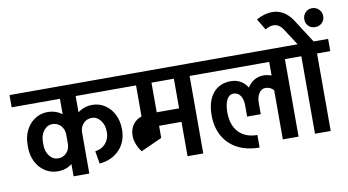

<svg xmlns="http://www.w3.org/2000/svg" viewBox="-121 -1116 2463 1359"><g transform="rotate(-10 1110.0 -436.5)"><path d="M425 -440Q471 -475 529 -475Q579 -475 620 -448Q661 -421 684 -374.5Q707 -328 707 -270V-265Q707 -179 653 -122Q599 -65 509 -57L494 -148Q540 -153 569 -186Q598 -219 598 -265V-270Q598 -319 572.5 -352Q547 -385 510 -385Q473 -385 449 -359Q425 -333 425 -295V0H312V-88Q269 -54 209 -54Q159 -54 118 -80.5Q77 -107 53.5 -153.5Q30 -200 30 -258V-276Q30 -334 53.5 -380.5Q77 -427 118 -453.5Q159 -480 209 -480Q267 -480 312 -446V-557H-35V-645H773V-557H425ZM312 -234V-300Q312 -338 288 -364Q264 -390 228 -390Q190 -390 165 -357Q140 -324 140 -275V-259Q140 -209 165 -176.5Q190 -144 228 -144Q264 -144 288 -169.5Q312 -195 312 -234Z M1339 -557H1244V0H1131V-247H970V-160L904 -130L818 -91Q797 -117 785 -148.5Q773 -180 773 -209Q773 -255 795.5 -287.5Q818 -320 859 -334V-557H703V-645H1339ZM970 -557V-344H1131V-557Z M2024 -557H1929V0H1816V-354Q1792 -380 1757 -380Q1729 -380 1711 -353Q1693 -326 1693 -284V-203H1595V-284Q1595 -328 1577 -354Q1559 -380 1527 -380Q1496 -380 1479 -346.5Q1462 -313 1462 -254Q1463 -164 1510 -113.5Q1557 -63 1644 -62V28Q1553 28 1486.5 -7Q1420 -42 1384.5 -106Q1349 -170 1349 -254Q1349 -356 1395.5 -413Q1442 -470 1525 -470Q1563 -470 1593.5 -452.5Q1624 -435 1643 -403Q1663 -435 1692.5 -452.5Q1722 -470 1759 -470Q1784 -470 1816 -460V-557H1269V-645H2024Z M1953 -645H2255V-557H2160V0H2047V-557H1953ZM2151 -645H2036L1958 -765Q1931 -807 1889 -807Q1863 -807 1831 -788L1783 -868Q1843 -901 1897 -901Q1940 -901 1976.5 -879.5Q2013 -858 2041 -816ZM2113 -810Q2113 -839 2132 -859Q2151 -879 2180 -879Q2208 -879 2228.5 -859Q2249 -839 2249 -810Q2249 -781 2229 -762Q2209 -743 2180 -743Q2151 -743 2132 -762Q2113 -781 2113 -810Z"/></g></svg>

Font: Akshar Medium
Style: Regular
Weight: 500
Designer: Tall Chai
Foundry: Tall Chai
Version: Version 1.000